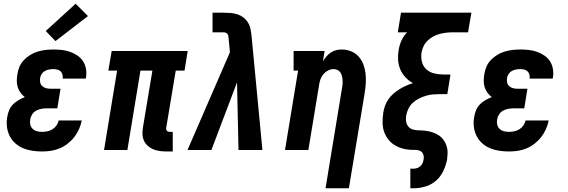

<svg xmlns="http://www.w3.org/2000/svg" viewBox="-20 -803 3040 1028"><path d="M205 8Q178 8 152 4Q126 0 102.5 -10Q79 -20 60.5 -37Q42 -54 31 -76.5Q20 -99 17 -125.5Q14 -152 19 -178Q22 -196 29 -213Q36 -230 49 -243.5Q62 -257 78.5 -266.5Q95 -276 113 -283Q100 -293 90 -306.5Q80 -320 75 -336Q70 -352 70 -370Q70 -388 73 -405Q76 -426 84.5 -446Q93 -466 108.5 -482Q124 -498 143 -509.5Q162 -521 182.5 -527Q203 -533 224 -535.5Q245 -538 265 -538Q289 -538 311.5 -535.5Q334 -533 355 -525.5Q376 -518 394 -506Q412 -494 424 -476Q436 -458 440 -435.5Q444 -413 441 -390Q440 -388 440 -386Q440 -384 439 -382H315Q315 -382 315 -383Q315 -384 316 -384Q317 -395 314 -405Q311 -415 304 -421.5Q297 -428 286.5 -430.5Q276 -433 265 -433Q254 -433 243 -431Q232 -429 221.5 -423.5Q211 -418 204 -408Q197 -398 195 -387Q193 -375 195 -363Q197 -351 205 -343Q213 -335 224.5 -331.5Q236 -328 248 -328H304L287 -223H231Q217 -223 202.5 -220.5Q188 -218 174.5 -211Q161 -204 152.5 -191Q144 -178 142 -164Q139 -150 142 -136.5Q145 -123 154.5 -113.5Q164 -104 177.5 -100.5Q191 -97 205 -97Q219 -97 233.5 -100Q248 -103 261 -111Q274 -119 282.5 -131.5Q291 -144 294 -158H418Q413 -134 403 -111.5Q393 -89 378 -69.5Q363 -50 342.5 -34Q322 -18 299 -8.5Q276 1 252.5 4.5Q229 8 205 8ZM277 -583 225 -637 385 -783 451 -717Z M871 8Q853 8 835 5.5Q817 3 801 -3.5Q785 -10 772 -21.5Q759 -33 751.5 -48.5Q744 -64 743 -82.5Q742 -101 745 -119L796 -425H732L662 0H537L607 -425H560L578 -530H985L968 -425H921L870 -119Q869 -114 870 -110Q871 -106 873.5 -103Q876 -100 880 -98.5Q884 -97 888 -97H905V8Z M984 0 1211 -523 1204 -600Q1203 -606 1202 -611.5Q1201 -617 1197.5 -621.5Q1194 -626 1188.5 -628Q1183 -630 1177 -630H1118V-735H1177Q1196 -735 1215.5 -733.5Q1235 -732 1252.5 -726Q1270 -720 1284.5 -708.5Q1299 -697 1308.5 -681Q1318 -665 1321.5 -646.5Q1325 -628 1327 -609L1385 0H1257L1249 -362L1112 0Z M1723 205 1810 -324Q1812 -335 1813.5 -347Q1815 -359 1814.5 -370.5Q1814 -382 1811.5 -393Q1809 -404 1803.5 -413.5Q1798 -423 1788 -428Q1778 -433 1767 -433Q1752 -433 1737.5 -426Q1723 -419 1712.5 -407Q1702 -395 1696.5 -380.5Q1691 -366 1689 -351L1631 0H1506L1576 -425H1552V-530H1718L1709 -475Q1717 -488 1727.5 -500.5Q1738 -513 1751.5 -522Q1765 -531 1780 -534.5Q1795 -538 1810 -538Q1836 -538 1859.5 -528.5Q1883 -519 1899.5 -501Q1916 -483 1925 -459.5Q1934 -436 1937 -411Q1940 -386 1938.5 -359.5Q1937 -333 1933 -307L1848 205Z M2177 205V100H2195Q2205 100 2214.5 96.5Q2224 93 2231.5 86Q2239 79 2243 69.5Q2247 60 2248 50Q2251 36 2245.5 22.5Q2240 9 2227.5 4Q2215 -1 2200 -0.5Q2185 0 2170.5 -1.5Q2156 -3 2142.5 -6Q2129 -9 2116 -14.5Q2103 -20 2091.5 -27Q2080 -34 2070.5 -43.5Q2061 -53 2053.5 -64Q2046 -75 2040.5 -87.5Q2035 -100 2032 -113.5Q2029 -127 2028.5 -141.5Q2028 -156 2029 -170.5Q2030 -185 2032 -199Q2035 -218 2041.5 -236.5Q2048 -255 2059.5 -271.5Q2071 -288 2086.5 -301.5Q2102 -315 2119 -325.5Q2136 -336 2154 -344Q2172 -352 2191 -358Q2169 -370 2151 -389Q2133 -408 2123 -432Q2113 -456 2111.5 -483.5Q2110 -511 2115 -538Q2119 -563 2130 -587Q2141 -611 2160 -630H2110L2127 -735H2504L2486 -630H2405Q2388 -630 2370 -628Q2352 -626 2334.5 -621.5Q2317 -617 2300.5 -608Q2284 -599 2270 -586Q2256 -573 2248 -556Q2240 -539 2237 -522Q2233 -497 2239 -472.5Q2245 -448 2262.5 -432Q2280 -416 2304.5 -410Q2329 -404 2355 -404H2392L2375 -299H2337Q2318 -299 2299 -297.5Q2280 -296 2261.5 -290.5Q2243 -285 2224.5 -276Q2206 -267 2191 -253.5Q2176 -240 2167 -221.5Q2158 -203 2155 -185Q2152 -168 2154.5 -152Q2157 -136 2167 -124.5Q2177 -113 2193 -109Q2209 -105 2225 -105Q2241 -105 2257.5 -103Q2274 -101 2289 -96.5Q2304 -92 2318 -85Q2332 -78 2343 -67.5Q2354 -57 2361.5 -43.5Q2369 -30 2373 -14.5Q2377 1 2376.5 17.5Q2376 34 2374 50Q2368 81 2354 111.5Q2340 142 2315 164Q2290 186 2258 195.5Q2226 205 2195 205Z M2705 8Q2678 8 2652 4Q2626 0 2602.5 -10Q2579 -20 2560.5 -37Q2542 -54 2531 -76.5Q2520 -99 2517 -125.5Q2514 -152 2519 -178Q2522 -196 2529 -213Q2536 -230 2549 -243.5Q2562 -257 2578.5 -266.5Q2595 -276 2613 -283Q2600 -293 2590 -306.5Q2580 -320 2575 -336Q2570 -352 2570 -370Q2570 -388 2573 -405Q2576 -426 2584.5 -446Q2593 -466 2608.5 -482Q2624 -498 2643 -509.5Q2662 -521 2682.5 -527Q2703 -533 2724 -535.5Q2745 -538 2765 -538Q2789 -538 2811.5 -535.5Q2834 -533 2855 -525.5Q2876 -518 2894 -506Q2912 -494 2924 -476Q2936 -458 2940 -435.5Q2944 -413 2941 -390Q2940 -388 2940 -386Q2940 -384 2939 -382H2815Q2815 -382 2815 -383Q2815 -384 2816 -384Q2817 -395 2814 -405Q2811 -415 2804 -421.5Q2797 -428 2786.5 -430.5Q2776 -433 2765 -433Q2754 -433 2743 -431Q2732 -429 2721.5 -423.5Q2711 -418 2704 -408Q2697 -398 2695 -387Q2693 -375 2695 -363Q2697 -351 2705 -343Q2713 -335 2724.5 -331.5Q2736 -328 2748 -328H2804L2787 -223H2731Q2717 -223 2702.5 -220.5Q2688 -218 2674.5 -211Q2661 -204 2652.5 -191Q2644 -178 2642 -164Q2639 -150 2642 -136.5Q2645 -123 2654.5 -113.5Q2664 -104 2677.5 -100.5Q2691 -97 2705 -97Q2719 -97 2733.5 -100Q2748 -103 2761 -111Q2774 -119 2782.5 -131.5Q2791 -144 2794 -158H2918Q2913 -134 2903 -111.5Q2893 -89 2878 -69.5Q2863 -50 2842.5 -34Q2822 -18 2799 -8.5Q2776 1 2752.5 4.5Q2729 8 2705 8Z"/></svg>

Font: Iosevka Slab Extrabold Oblique
Style: Regular
Weight: 800
Italic angle: -9°
Monospace: yes
Designer: Belleve Invis
Foundry: Belleve Invis
Version: Version 11.1.1; ttfautohint (v1.8.3)